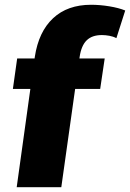

<svg xmlns="http://www.w3.org/2000/svg" viewBox="-20 -785 545 805"><path d="M126 -547Q142 -652 202.5 -708.5Q263 -765 362 -765Q399 -765 438.5 -758.5Q478 -752 505 -741L468 -625Q455 -632 438.5 -635Q422 -638 407 -638Q366 -638 343.5 -616Q321 -594 314 -547L237 0H50ZM52 -540H419L400 -412H34Z"/></svg>

Font: Pathway Extreme SemiCondensed ExtraBold
Style: Italic
Weight: 800
Width: 4
Italic angle: -8°
Version: Version 1.001;gftools[0.9.26]